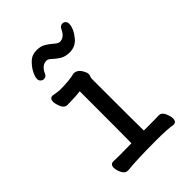

<svg xmlns="http://www.w3.org/2000/svg" viewBox="-210 -808 919 919"><g transform="rotate(-45 250.0 -348.0)"><path d="M106.9 12.2Q86.9 12.2 76.9 -8.8Q66.9 -29.8 66.9 -44.9Q66.9 -68.8 87.9 -68.8L127.9 -67.9L210 -68.8Q210.9 -109.9 210.9 -419.9Q181.2 -416 158 -416Q134.8 -416 123 -415Q104 -415 94.5 -437Q85 -459 85 -474.1Q85 -497.1 105 -497.1Q139.2 -491.2 147.9 -491.2Q215.8 -491.2 250 -501Q277.8 -501 293 -469.2Q299.8 -457 299.8 -449.2Q299.8 -440.9 296.9 -434.6Q293.9 -428.2 293.9 -416Q293.9 -128.9 294.9 -69.8Q383.8 -69.8 397 -70.8Q416 -70.8 425.5 -48.8Q435.1 -26.9 435.1 -12.2Q435.1 11.2 415 11.2Q379.9 4.9 304.2 4.9Q171.9 4.9 106.9 12.2ZM130.9 -582Q122.1 -582 115 -588.6Q107.9 -595.2 107.9 -605Q107.9 -620.1 118.9 -642.1Q129.9 -664.1 150.9 -684.6Q171.9 -705.1 204.1 -705.1Q231.9 -705.1 251 -693.1Q270 -681.2 285.4 -667.5Q300.8 -653.8 311 -653.8Q341.8 -653.8 358.9 -691.9Q366.2 -708 381.8 -708Q391.1 -708 397.5 -701.4Q403.8 -694.8 403.8 -685.1Q403.8 -652.8 373 -615.2Q348.1 -585 309.1 -585Q278.8 -585 258.8 -597.9Q238.8 -610.8 225.8 -623.5Q212.9 -636.2 202.1 -636.2Q170.9 -636.2 153.8 -599.1Q147.9 -582 130.9 -582Z"/></g></svg>

Font: LXGW WenKai Mono GB Screen
Style: Regular
Weight: 400
Monospace: yes
Designer: LXGW / Fontworks Inc.
Foundry: LXGW / Fontworks Inc.
Version: Version 1.510;January 18,2025